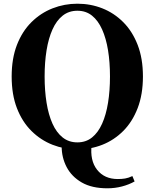

<svg xmlns="http://www.w3.org/2000/svg" viewBox="-20 -787 835 1037"><path d="M560 230Q476 230 421.5 198.5Q367 167 340 115.5Q313 64 313 3V-5H475Q465 80 504.5 130Q544 180 616 180Q638 180 656 177Q674 174 695 164L707 193Q677 210 639 220Q601 230 560 230ZM398 20Q328 20 264 -5Q200 -30 150 -79.5Q100 -129 71.5 -202.5Q43 -276 43 -374Q43 -471 71.5 -544.5Q100 -618 150 -667.5Q200 -717 264 -742Q328 -767 398 -767Q469 -767 532.5 -742Q596 -717 645.5 -667.5Q695 -618 723.5 -544.5Q752 -471 752 -374Q752 -277 723.5 -203Q695 -129 645.5 -79.5Q596 -30 532.5 -5Q469 20 398 20ZM398 -18Q444 -18 477 -44.5Q510 -71 531.5 -119Q553 -167 563.5 -232Q574 -297 574 -374Q574 -451 563.5 -515.5Q553 -580 531.5 -628Q510 -676 477 -702.5Q444 -729 398 -729Q352 -729 318.5 -702.5Q285 -676 263.5 -628Q242 -580 231.5 -515.5Q221 -451 221 -374Q221 -297 231.5 -232Q242 -167 263.5 -119Q285 -71 318.5 -44.5Q352 -18 398 -18Z"/></svg>

Font: Noto Serif KR ExtraLight Black
Style: Regular
Weight: 900
Version: Version 2.003-H1;hotconv 1.1.1;makeotfexe 2.6.0